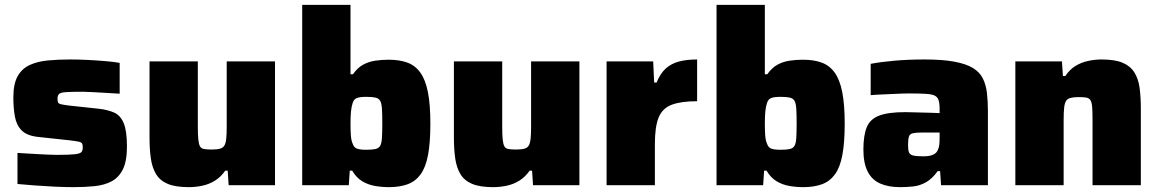

<svg xmlns="http://www.w3.org/2000/svg" viewBox="-20 -763 4777 791"><path d="M283 8Q247 8 205 6Q163 4 123.5 1Q84 -2 52 -5V-133Q72 -132 93.5 -130.5Q115 -129 137 -128Q159 -127 178 -126Q197 -125 213 -125Q265 -125 287.5 -127.5Q310 -130 315.5 -136.5Q321 -143 321 -155Q321 -167 318 -172Q315 -177 303.5 -179.5Q292 -182 266 -185L136 -199Q91 -204 69.5 -225.5Q48 -247 41.5 -282Q35 -317 35 -362Q35 -418 53 -449.5Q71 -481 103 -495.5Q135 -510 177.5 -514Q220 -518 268 -518Q304 -518 343 -516Q382 -514 416.5 -511Q451 -508 473 -504V-377Q444 -379 414.5 -380.5Q385 -382 361 -383.5Q337 -385 322 -385Q275 -385 252.5 -383.5Q230 -382 223.5 -376Q217 -370 217 -357Q217 -347 219 -341.5Q221 -336 231.5 -333.5Q242 -331 266 -328L387 -315Q423 -311 449.5 -299.5Q476 -288 489.5 -256Q503 -224 503 -159Q503 -99 486 -65Q469 -31 439 -15.5Q409 0 369 4Q329 8 283 8Z M758 8Q703 8 671 -5.5Q639 -19 623 -45.5Q607 -72 601.5 -110Q596 -148 596 -196V-510H795V-241Q795 -207 797 -188Q799 -169 804 -160Q809 -151 821 -149Q833 -147 852 -147Q874 -147 886.5 -150.5Q899 -154 904.5 -163.5Q910 -173 912 -191.5Q914 -210 914 -240V-510H1113V0H922L918 -60H908Q890 -34 866 -19Q842 -4 814 2Q786 8 758 8Z M1582 8Q1553 8 1524.5 3Q1496 -2 1472 -16.5Q1448 -31 1431 -60H1421L1417 0H1225V-743H1424V-457H1434Q1453 -484 1476 -496.5Q1499 -509 1526 -513Q1553 -517 1581 -517Q1626 -517 1658.5 -505Q1691 -493 1712 -463.5Q1733 -434 1743 -383Q1753 -332 1753 -253Q1753 -176 1743.5 -125Q1734 -74 1713 -45Q1692 -16 1659.5 -4Q1627 8 1582 8ZM1489 -146Q1513 -146 1526.5 -149Q1540 -152 1546 -162Q1552 -172 1553.5 -194.5Q1555 -217 1555 -255Q1555 -293 1553.5 -315.5Q1552 -338 1546 -348Q1540 -358 1526.5 -361Q1513 -364 1489 -364Q1464 -364 1451 -359.5Q1438 -355 1433 -339Q1428 -324 1426 -304Q1424 -284 1424 -255Q1424 -226 1425.5 -205Q1427 -184 1433 -171Q1438 -155 1451 -150.5Q1464 -146 1489 -146Z M2012 8Q1957 8 1925 -5.5Q1893 -19 1877 -45.5Q1861 -72 1855.5 -110Q1850 -148 1850 -196V-510H2049V-241Q2049 -207 2051 -188Q2053 -169 2058 -160Q2063 -151 2075 -149Q2087 -147 2106 -147Q2128 -147 2140.5 -150.5Q2153 -154 2158.5 -163.5Q2164 -173 2166 -191.5Q2168 -210 2168 -240V-510H2367V0H2176L2172 -60H2162Q2144 -34 2120 -19Q2096 -4 2068 2Q2040 8 2012 8Z M2479 0V-510H2671L2675 -423H2685Q2700 -460 2722.5 -480.5Q2745 -501 2777 -509.5Q2809 -518 2852 -518V-346Q2786 -346 2747.5 -331.5Q2709 -317 2693.5 -279Q2678 -241 2678 -170V0Z M3289 8Q3260 8 3231.5 3Q3203 -2 3179 -16.5Q3155 -31 3138 -60H3128L3124 0H2932V-743H3131V-457H3141Q3160 -484 3183 -496.5Q3206 -509 3233 -513Q3260 -517 3288 -517Q3333 -517 3365.5 -505Q3398 -493 3419 -463.5Q3440 -434 3450 -383Q3460 -332 3460 -253Q3460 -176 3450.5 -125Q3441 -74 3420 -45Q3399 -16 3366.5 -4Q3334 8 3289 8ZM3196 -146Q3220 -146 3233.5 -149Q3247 -152 3253 -162Q3259 -172 3260.5 -194.5Q3262 -217 3262 -255Q3262 -293 3260.5 -315.5Q3259 -338 3253 -348Q3247 -358 3233.5 -361Q3220 -364 3196 -364Q3171 -364 3158 -359.5Q3145 -355 3140 -339Q3135 -324 3133 -304Q3131 -284 3131 -255Q3131 -226 3132.5 -205Q3134 -184 3140 -171Q3145 -155 3158 -150.5Q3171 -146 3196 -146Z M3688 8Q3640 8 3606 -7Q3572 -22 3554.5 -56.5Q3537 -91 3537 -147Q3537 -204 3550.5 -238Q3564 -272 3601.5 -286.5Q3639 -301 3709 -301Q3717 -301 3733.5 -300.5Q3750 -300 3771 -299.5Q3792 -299 3812.5 -298.5Q3833 -298 3851 -297V-314Q3851 -338 3846.5 -351Q3842 -364 3830 -369.5Q3818 -375 3793 -376.5Q3768 -378 3726 -378Q3702 -378 3673.5 -376.5Q3645 -375 3617 -374Q3589 -373 3567 -371V-500Q3609 -508 3665.5 -513Q3722 -518 3789 -518Q3863 -518 3911.5 -509Q3960 -500 3988 -483Q4016 -466 4029 -440Q4042 -414 4046 -380Q4050 -346 4050 -304V0H3857L3853 -58H3843Q3821 -27 3795.5 -12.5Q3770 2 3743 5Q3716 8 3688 8ZM3783 -119Q3800 -119 3811.5 -121.5Q3823 -124 3831 -129.5Q3839 -135 3843 -144Q3848 -153 3849.5 -165.5Q3851 -178 3851 -194V-217H3778Q3753 -217 3740.5 -214Q3728 -211 3724.5 -200Q3721 -189 3721 -165Q3721 -146 3724.5 -136Q3728 -126 3741.5 -122.5Q3755 -119 3783 -119Z M4163 0V-510H4355L4359 -450H4369Q4387 -477 4411 -491.5Q4435 -506 4463 -512Q4491 -518 4518 -518Q4573 -518 4605 -504.5Q4637 -491 4653.5 -464.5Q4670 -438 4675 -400.5Q4680 -363 4680 -314V0H4481V-269Q4481 -303 4479.5 -322Q4478 -341 4472.5 -350Q4467 -359 4455 -361Q4443 -363 4424 -363Q4403 -363 4390 -359.5Q4377 -356 4371.5 -346.5Q4366 -337 4364 -318.5Q4362 -300 4362 -270V0Z"/></svg>

Font: Saira SemiExpanded ExtraBold
Style: Regular
Weight: 800
Width: 6
Designer: Hector Gatti with collaboration of the Omnibus-Type team
Foundry: Omnibus-Type
Version: Version 1.101